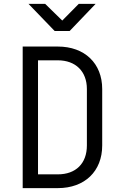

<svg xmlns="http://www.w3.org/2000/svg" viewBox="-20 -970 640 990"><path d="M339 -810 473 -950H386L301 -864L213 -950H127L262 -810ZM278 0C417 0 507 -87 507 -220V-511C507 -643 417 -730 278 -730H97V0ZM176 -659H278C370 -659 428 -602 428 -511V-220C428 -127 371 -71 278 -71H176Z"/></svg>

Font: Tekne LDO Light
Style: Regular
Weight: 300
Monospace: yes
Designer: Alessio Laiso, Mario Rullo, Paolo Rosset
Foundry: Alessio Laiso
Version: Version 1.000;hotconv 1.0.109;makeotfexe 2.5.65596